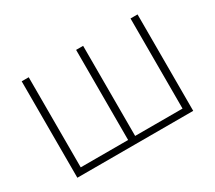

<svg xmlns="http://www.w3.org/2000/svg" viewBox="-129 -954 1351 1207"><g transform="rotate(-30 546.5 -350.0)"><path d="M967 -700H916V-46H572V-700H521V-46H177V-700H126V0H967Z"/></g></svg>

Font: Montserrat Custom ExtraLight
Style: Regular
Weight: 300
Designer: Julieta Ulanovsky
Foundry: Julieta Ulanovsky
Version: Version 7.200